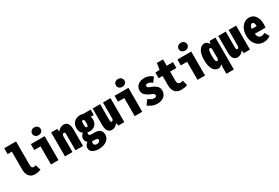

<svg xmlns="http://www.w3.org/2000/svg" viewBox="110 -2294 5780 3971"><g transform="rotate(-30 3000.0 -309.0)"><path d="M316.4 11.7Q229.5 11.7 181.6 -47.4Q133.8 -106.4 133.8 -208V-633.8H32.2V-774.4H314.5V-200.2Q314.5 -131.8 374 -131.8Q393.6 -131.8 419.9 -146.5L460 -13.7Q386.7 11.7 316.4 11.7Z M702.1 0V-431.6H551.8V-572.3H881.8V0ZM857.4 -678.2Q829.1 -652.3 784.2 -652.3Q739.3 -652.3 710.4 -678.2Q681.6 -704.1 681.6 -744.1Q681.6 -784.2 710.4 -811Q739.3 -837.9 784.2 -837.9Q829.1 -837.9 857.4 -811Q885.7 -784.2 885.7 -744.1Q885.7 -704.1 857.4 -678.2Z M1036.1 0V-572.3H1179.7L1192.4 -507.8H1196.3Q1252.9 -584 1336.9 -584Q1467.8 -584 1467.8 -391.6V0H1288.1V-376Q1288.1 -409.2 1281.2 -421.4Q1274.4 -433.6 1256.8 -433.6Q1228.5 -433.6 1215.8 -387.7V0Z M1721.7 219.7Q1637.7 219.7 1580.1 186Q1522.5 152.3 1522.5 85.9Q1522.5 15.6 1587.9 -26.4V-31.2Q1541 -62.5 1541 -127.9Q1541 -193.4 1599.6 -235.4V-239.3Q1532.2 -287.1 1532.2 -383.8Q1532.2 -483.4 1591.3 -533.7Q1650.4 -584 1732.4 -584Q1769.5 -584 1795.9 -572.3H1980.5V-442.4H1904.3Q1919.9 -411.1 1919.9 -374Q1919.9 -284.2 1868.7 -237.8Q1817.4 -191.4 1744.1 -191.4Q1710.9 -191.4 1688.5 -199.2Q1679.7 -177.7 1679.7 -162.1Q1679.7 -140.6 1693.8 -131.3Q1708 -122.1 1744.1 -122.1H1810.5Q1984.4 -122.1 1984.4 25.4Q1984.4 111.3 1912.6 165.5Q1840.8 219.7 1721.7 219.7ZM1765.6 -383.8Q1765.6 -467.8 1732.4 -467.8Q1714.8 -467.8 1706.5 -449.2Q1698.2 -430.7 1698.2 -383.8Q1698.2 -335 1706.5 -315.4Q1714.8 -295.9 1732.4 -295.9Q1750 -295.9 1757.8 -314.9Q1765.6 -334 1765.6 -383.8ZM1740.2 110.4Q1771.5 110.4 1793 94.2Q1814.5 78.1 1814.5 55.7Q1814.5 31.2 1799.3 22.5Q1784.2 13.7 1751 13.7H1746.1Q1699.2 13.7 1681.6 6.8Q1668 26.4 1668 57.6Q1668 82 1687.5 96.2Q1707 110.4 1740.2 110.4Z M2157.2 11.7Q2026.4 11.7 2026.4 -179.7V-572.3H2206.1V-202.1Q2206.1 -167 2211.9 -152.3Q2217.8 -137.7 2235.4 -137.7Q2261.7 -137.7 2274.4 -183.6V-572.3H2454.1V0H2309.6L2297.9 -64.5H2293.9Q2237.3 11.7 2157.2 11.7Z M2702.1 0V-431.6H2551.8V-572.3H2881.8V0ZM2857.4 -678.2Q2829.1 -652.3 2784.2 -652.3Q2739.3 -652.3 2710.4 -678.2Q2681.6 -704.1 2681.6 -744.1Q2681.6 -784.2 2710.4 -811Q2739.3 -837.9 2784.2 -837.9Q2829.1 -837.9 2857.4 -811Q2885.7 -784.2 2885.7 -744.1Q2885.7 -704.1 2857.4 -678.2Z M3234.4 13.7Q3126 13.7 3023.4 -67.4L3101.6 -176.8Q3149.4 -143.6 3176.3 -130.4Q3203.1 -117.2 3237.3 -117.2Q3294.9 -117.2 3294.9 -162.1Q3294.9 -171.9 3290.5 -180.2Q3286.1 -188.5 3274.4 -196.3Q3262.7 -204.1 3254.4 -208.5Q3246.1 -212.9 3224.1 -222.2Q3202.1 -231.4 3191.4 -236.3Q3164.1 -249 3143.6 -261.7Q3123 -274.4 3100.1 -294.9Q3077.1 -315.4 3064.5 -343.8Q3051.8 -372.1 3051.8 -405.3Q3051.8 -486.3 3109.9 -535.6Q3168 -585 3263.7 -585Q3307.6 -585 3345.7 -573.2Q3383.8 -561.5 3403.8 -549.3Q3423.8 -537.1 3457 -512.7L3377.9 -406.2Q3348.6 -426.8 3337.4 -433.6Q3326.2 -440.4 3307.1 -447.3Q3288.1 -454.1 3268.6 -454.1Q3217.8 -454.1 3217.8 -413.1Q3217.8 -403.3 3222.2 -395.5Q3226.6 -387.7 3237.8 -380.4Q3249 -373 3257.8 -369.1Q3266.6 -365.2 3287.6 -356.9Q3308.6 -348.6 3320.3 -343.8Q3348.6 -331.1 3369.1 -319.3Q3389.6 -307.6 3413.1 -287.6Q3436.5 -267.6 3449.2 -238.3Q3461.9 -209 3461.9 -171.9Q3461.9 -90.8 3401.9 -38.6Q3341.8 13.7 3234.4 13.7Z M3818.4 11.7Q3714.8 11.7 3665.5 -47.4Q3616.2 -106.4 3616.2 -211.9V-431.6H3522.5V-566.4L3626 -572.3L3648.4 -723.6H3795.9V-572.3H3946.3V-431.6H3795.9V-213.9Q3795.9 -125 3868.2 -125Q3895.5 -125 3929.7 -137.7L3960 -11.7Q3882.8 11.7 3818.4 11.7Z M4202.1 0V-431.6H4051.8V-572.3H4381.8V0ZM4357.4 -678.2Q4329.1 -652.3 4284.2 -652.3Q4239.3 -652.3 4210.4 -678.2Q4181.6 -704.1 4181.6 -744.1Q4181.6 -784.2 4210.4 -811Q4239.3 -837.9 4284.2 -837.9Q4329.1 -837.9 4357.4 -811Q4385.7 -784.2 4385.7 -744.1Q4385.7 -704.1 4357.4 -678.2Z M4782.2 190.4V47.9L4786.1 -36.1Q4748 13.7 4700.2 13.7Q4619.1 13.7 4571.8 -61.5Q4524.4 -136.7 4524.4 -286.1Q4524.4 -431.6 4573.7 -507.8Q4623 -584 4694.3 -584Q4730.5 -584 4753.9 -567.9Q4777.3 -551.8 4799.8 -513.7H4805.7L4820.3 -572.3H4960V190.4ZM4750 -131.8Q4769.5 -131.8 4782.2 -168V-406.2Q4771.5 -440.4 4748 -440.4Q4706.1 -440.4 4706.1 -286.1Q4706.1 -225.6 4712.4 -189.9Q4718.8 -154.3 4727.5 -143.1Q4736.3 -131.8 4750 -131.8Z M5157.2 11.7Q5026.4 11.7 5026.4 -179.7V-572.3H5206.1V-202.1Q5206.1 -167 5211.9 -152.3Q5217.8 -137.7 5235.4 -137.7Q5261.7 -137.7 5274.4 -183.6V-572.3H5454.1V0H5309.6L5297.9 -64.5H5293.9Q5237.3 11.7 5157.2 11.7Z M5781.2 11.7Q5672.9 11.7 5601.6 -68.4Q5530.3 -148.4 5530.3 -286.1Q5530.3 -419.9 5598.6 -502Q5667 -584 5761.7 -584Q5860.4 -584 5913.1 -507.8Q5965.8 -431.6 5965.8 -309.6Q5965.8 -273.4 5960 -232.4H5703.1Q5719.7 -122.1 5804.7 -122.1Q5839.8 -122.1 5886.7 -148.4L5946.3 -42Q5875 11.7 5781.2 11.7ZM5700.2 -351.6H5816.4Q5816.4 -450.2 5764.6 -450.2Q5740.2 -450.2 5722.2 -424.8Q5704.1 -399.4 5700.2 -351.6Z"/></g></svg>

Font: Gen Shin Gothic Monospace Heavy
Style: Bold
Weight: 800
Designer: [Source Han Sans]
Ryoko NISHIZUKA  (kana & ideographs); Paul D. Hunt (Latin, Greek & Cyrillic); Wenlong ZHANG  (bopomofo
Version: Version 1.002.20150607